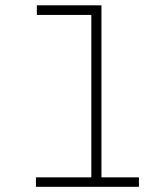

<svg xmlns="http://www.w3.org/2000/svg" viewBox="-20 -720 640 740"><path d="M515.5 0H118.5V-36.5H332V-662.5H122V-699.5H371V-36.5H515.5Z"/></svg>

Font: Argentum Novus ExtraLight
Style: Regular
Weight: 250
Designer: Julieta Ulanovsky (font) & Cristiano Sobral (main changes)
Foundry: Julieta Ulanovsky (font) & Cristiano Sobral (main changes)
Version: Version 3.00;November 27, 2020;FontCreator 13.0.0.2655 64-bi